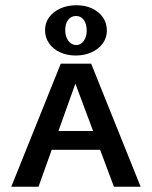

<svg xmlns="http://www.w3.org/2000/svg" viewBox="-20 -713 581 733"><path d="M23 0 212 -470H328L517 0H415L255 -428H280L127 0ZM123 -141 146 -213H373L407 -141ZM269 -501Q236 -501 209 -513.5Q182 -526 167 -548Q152 -570 152 -598Q152 -626 167.5 -647Q183 -668 210 -680.5Q237 -693 272 -693Q306 -693 332 -680.5Q358 -668 373 -646.5Q388 -625 388 -596Q388 -569 372.5 -547.5Q357 -526 330 -513.5Q303 -501 269 -501ZM271 -541Q288 -541 299.5 -556.5Q311 -572 311 -596Q311 -622 300 -637Q289 -652 270 -652Q252 -652 240.5 -637.5Q229 -623 229 -598Q229 -573 241 -557Q253 -541 271 -541Z"/></svg>

Font: Ysabeau SC SemiBold
Style: Regular
Weight: 600
Designer: Christian Thalmann (Catharsis Fonts)
Version: Version 2.001;gftools[0.9.30]; featfreeze: smcp